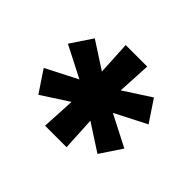

<svg xmlns="http://www.w3.org/2000/svg" viewBox="-104 -827 707 707"><g transform="rotate(45 250.0 -473.0)"><path d="M194 -263 201 -394 96 -326 40 -410 163 -473 40 -536 96 -620 201 -552 194 -683H306L299 -552L404 -620L460 -536L337 -473L460 -410L404 -326L299 -394L306 -263Z"/></g></svg>

Font: Iosevka SS18
Style: Bold
Weight: 700
Monospace: yes
Designer: Belleve Invis
Foundry: Belleve Invis
Version: Version 25.1.1; ttfautohint (v1.8.4)